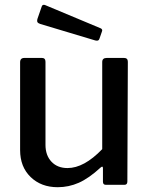

<svg xmlns="http://www.w3.org/2000/svg" viewBox="-20 -772 623 802"><path d="M407 -149V-513Q407 -530 426 -530H498Q514 -530 514 -514L512 -14Q512 0 500 0H422Q410 0 410 -13V-69Q410 -81 400 -72Q351 -27 309 -8.5Q267 10 221 10Q152 10 108 -32.5Q64 -75 64 -145V-512Q64 -530 82 -530H155Q170 -530 170 -514V-167Q170 -123 195 -96.5Q220 -70 262 -70Q331 -70 407 -149ZM168 -751 400 -654Q405 -652 406.5 -648Q408 -644 405 -638L396 -612Q394 -605 390 -603Q386 -601 378 -603L148 -672Q139 -675 136.5 -679.5Q134 -684 136 -692L154 -744Q155 -749 159 -751Q163 -753 168 -751Z"/></svg>

Font: Libre Franklin Medium
Style: Regular
Weight: 500
Designer: Pablo Impallari, Rodrigo Fuenzalida
Foundry: Impallari Type
Version: Version 1.002; ttfautohint (v1.5)